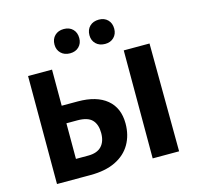

<svg xmlns="http://www.w3.org/2000/svg" viewBox="-121 -1001 1170 1130"><g transform="rotate(-15 463.5 -435.5)"><path d="M89 0V-658H235V-114H310Q364 -114 391 -142.5Q418 -171 418 -223Q418 -275 391.5 -303Q365 -331 302 -331H202V-438H333Q447 -438 509 -386.5Q571 -335 571 -240Q571 -169 539.5 -114.5Q508 -60 446 -30Q384 0 294 0ZM672 0V-658H829L833 0ZM363 -723Q329 -723 308 -743.5Q287 -764 287 -796Q287 -830 308 -850.5Q329 -871 363 -871Q397 -871 417.5 -850.5Q438 -830 438 -796Q438 -764 417.5 -743.5Q397 -723 363 -723ZM577 -723Q542 -723 521 -743.5Q500 -764 500 -796Q500 -830 521 -850.5Q542 -871 577 -871Q610 -871 630.5 -850.5Q651 -830 651 -796Q651 -764 630.5 -743.5Q610 -723 577 -723Z"/></g></svg>

Font: Ysabeau ExtraBold
Style: Regular
Weight: 800
Designer: Christian Thalmann (Catharsis Fonts)
Version: Version 2.002